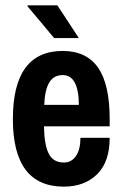

<svg xmlns="http://www.w3.org/2000/svg" viewBox="-20 -685 459 716"><path d="M182 -543 83 -661V-665H194L274 -543ZM389 -241V-214H144Q145 -146 161.5 -112.5Q178 -79 218 -79Q247 -79 263.5 -103.5Q280 -128 280 -171H389Q389 -81 342 -35Q295 11 218 11Q28 11 28 -241Q28 -495 214 -495Q302 -495 345.5 -433Q389 -371 389 -241ZM145 -294H274Q274 -348 259 -376.5Q244 -405 214 -405Q180 -405 163.5 -377Q147 -349 145 -294Z"/></svg>

Font: Pragati Narrow
Style: Bold
Weight: 700
Designer: Hector Gatti, Marcela Romero, Pablo Cosgaya and Nicolas Silva
Foundry: Omnibus-Type
Version: Version 1.010; ttfautohint (v1.3)